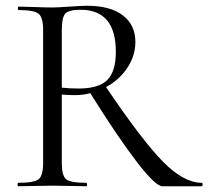

<svg xmlns="http://www.w3.org/2000/svg" viewBox="-20 -648 725 668"><path d="M682 -12Q685 -12 685 -6Q685 0 682 0H545Q521 0 455 -86Q389 -172 294 -324Q270 -317 240 -317Q221 -317 195 -319V-81Q195 -37 210 -24.5Q225 -12 280 -12Q283 -12 283 -6Q283 0 280 0Q266 0 226.5 -1Q187 -2 162 -2Q138 -2 98.5 -1Q59 0 44 0Q41 0 41 -6Q41 -12 44 -12Q99 -12 114.5 -24.5Q130 -37 130 -81V-544Q130 -587 114.5 -600Q99 -613 45 -613Q42 -613 42 -619Q42 -625 45 -625Q60 -625 99.5 -623.5Q139 -622 162 -622Q180 -622 223 -625Q266 -628 282 -628Q364 -628 407.5 -594.5Q451 -561 451 -502Q451 -454 423 -412Q395 -370 349 -345Q476 -157 548 -84.5Q620 -12 682 -12ZM195 -343Q222 -340 254 -340Q323 -340 353 -369.5Q383 -399 383 -468Q383 -614 260 -614Q221 -614 208 -601.5Q195 -589 195 -542Z"/></svg>

Font: Cormorant
Style: Regular
Weight: 400
Designer: Christian Thalmann (Catharsis Fonts)
Version: Version 1.000;PS 001.000;hotconv 1.0.70;makeotf.lib2.5.58329